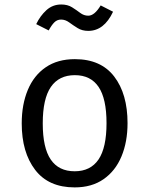

<svg xmlns="http://www.w3.org/2000/svg" viewBox="-20 -811 655 843"><path d="M308.7 -551.3Q423.1 -551.3 481.5 -474.9Q540 -398.5 540 -270.3Q540 -187.7 513.3 -124.1Q486.7 -60.5 434.9 -24.4Q383.1 11.8 307.7 11.8Q193.3 11.8 134.4 -65.1Q75.4 -142.1 75.4 -269.2Q75.4 -352.3 102.1 -416.2Q128.7 -480 180.8 -515.6Q232.8 -551.3 308.7 -551.3ZM308.7 -481Q239 -481 203.3 -429.2Q167.7 -377.4 167.7 -269.2Q167.7 -162.1 202.8 -110.5Q237.9 -59 307.7 -59Q377.4 -59 412.6 -110.8Q447.7 -162.6 447.7 -270.3Q447.7 -377.9 412.8 -429.5Q377.9 -481 308.7 -481ZM367.7 -675.4Q340.5 -675.4 320.8 -687.7Q301 -700 283.8 -712.6Q266.7 -725.1 248.2 -725.1Q230.8 -725.1 218.5 -712.8Q206.2 -700.5 193.8 -677.4L139 -705.1Q156.4 -741.5 183.8 -766.4Q211.3 -791.3 248.7 -791.3Q276.9 -791.3 296.4 -779Q315.9 -766.7 332.1 -754.4Q348.2 -742.1 367.7 -742.1Q394.9 -742.1 422.1 -787.2L476.4 -759.5Q436.9 -675.4 367.7 -675.4Z"/></svg>

Font: FiraCode Nerd Font
Style: Regular
Weight: 400
Designer: Carrois Corporate, Edenspiekermann AG, Nikita Prokopov
Foundry: Carrois Corporate, Edenspiekermann AG, Nikita Prokopov
Version: Version 6.002;Nerd Fonts 3.4.0